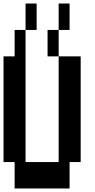

<svg xmlns="http://www.w3.org/2000/svg" viewBox="-20 -1050 540 1090"><path d="M188 -880H125V-1030H188ZM375 -880H313V-1030H375ZM438 -730V-130H375V20H63V-130H0V-730H63V-880H125V-130H313V-730ZM313 -880V-730H250V-880Z"/></svg>

Font: 2P VHS
Style: Regular
Weight: 400
Designer: CodeMan38
Foundry: CodeMan38
Version: Version 3.000